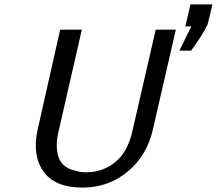

<svg xmlns="http://www.w3.org/2000/svg" viewBox="-20 -830 980 868"><path d="M151 -248 252 -696H350L245 -237Q233 -189 238 -150Q246 -71 327 -57Q346 -51 368 -51Q445 -51 501.5 -97.5Q558 -144 579 -239L684 -696H775L671 -244Q644 -126 557 -54Q470 18 353 18Q226 18 175 -57Q124 -132 151 -248ZM818 -711 841 -810H940L929 -761L918 -718Q897 -674 844 -601H791L845 -711Z"/></svg>

Font: Coval
Style: Book Italic
Weight: 350
Foundry: Context Ltd
Version: Version 001.000